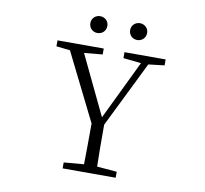

<svg xmlns="http://www.w3.org/2000/svg" viewBox="-94 -1009 1188 1112"><g transform="rotate(10 500.0 -453.0)"><path d="M187 -690 268 -681 465 -285C465 -175 464 -115 463 -45L345 -35V0H657V-35L540 -45C538 -116 538 -177 538 -291L729 -679L823 -690V-725H581V-690L686 -679L518 -331L351 -680L459 -690V-725H187ZM407 -807C434 -807 457 -827 457 -857C457 -886 434 -906 407 -906C380 -906 357 -886 357 -857C357 -827 380 -807 407 -807ZM641 -807C667 -807 691 -827 691 -857C691 -886 667 -906 641 -906C614 -906 591 -886 591 -857C591 -827 614 -807 641 -807Z"/></g></svg>

Font: Kiri Minchoo Light
Style: Regular
Weight: 300
Designer: Ryoko NISHIZUKA 西塚涼子 (kana & ideographs); Frank Grießhammer (Latin, Greek & Cyrillic);
akenotsuki.com/eyeben/fonts/ (U+
Foundry: Adobe
akenotsuki.com/eyeben/fonts/
Version: Version 4.002;hotconv 1.0.119;makeotfexe 2.5.65604